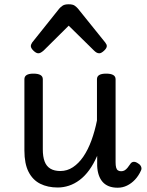

<svg xmlns="http://www.w3.org/2000/svg" viewBox="-20 -859 686 897"><path d="M250 17Q203 17 168 -0.5Q133 -18 113.5 -56Q94 -94 94 -156V-489Q94 -502 104.5 -508.5Q115 -515 136 -515Q158 -515 169 -508.5Q180 -502 180 -489V-161Q180 -127 188.5 -104.5Q197 -82 215.5 -71Q234 -60 262 -60Q294 -60 321 -78Q348 -96 369.5 -127.5Q391 -159 407 -202.5Q423 -246 433 -296V-489Q433 -502 443.5 -508.5Q454 -515 476 -515Q498 -515 509 -508.5Q520 -502 520 -489V-101Q520 -86 522.5 -76.5Q525 -67 531 -63Q537 -59 546 -59Q555 -59 562 -63Q569 -67 576 -75.5Q583 -84 591 -96Q597 -103 606 -103Q615 -103 626 -95Q636 -89 639.5 -79.5Q643 -70 638 -61Q627 -37 610.5 -19.5Q594 -2 573.5 8Q553 18 530 18Q506 18 488.5 11Q471 4 459.5 -9Q448 -22 441.5 -41Q435 -60 434 -84V-131Q417 -92 396.5 -64Q376 -36 352 -18Q328 0 302 8.5Q276 17 250 17ZM159 -610Q149 -610 136.5 -622Q124 -634 124 -644Q124 -647 125 -650Q126 -653 130 -660L257 -819Q263 -826 272.5 -832.5Q282 -839 301 -839Q320 -839 329 -832.5Q338 -826 344 -819L472 -660Q477 -653 478 -650Q479 -647 479 -644Q479 -634 466 -622Q453 -610 444 -610Q437 -610 431 -613.5Q425 -617 419 -623L301 -739L184 -623Q177 -617 171 -613.5Q165 -610 159 -610Z"/></svg>

Font: Playwrite PE
Style: Regular
Weight: 400
Designer: Veronika Burian, José Scaglione
Foundry: TypeTogether
Version: Version 1.002